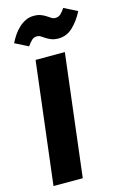

<svg xmlns="http://www.w3.org/2000/svg" viewBox="-138 -990 684 1052"><g transform="rotate(-15 204.0 -464.5)"><path d="M29 0 113 -693H279L195 0ZM266 -774Q242 -774 225.5 -780.5Q209 -787 197 -795Q185 -803 175 -809.5Q165 -816 153 -816Q136 -816 124.5 -805.5Q113 -795 98 -774L23 -812Q35 -836 49.5 -857Q64 -878 82 -894Q100 -910 120.5 -919.5Q141 -929 165 -929Q189 -929 205.5 -922.5Q222 -916 234 -908Q246 -900 256 -893.5Q266 -887 278 -887Q295 -887 307 -897.5Q319 -908 333 -929L408 -891Q384 -843 348.5 -808.5Q313 -774 266 -774Z"/></g></svg>

Font: Qjlgwqiwhsfqbnnlvksmvfsycuq
Style: Regular
Weight: 700
Italic angle: -8°
Designer: Carrois Corporate & Edenspiekermann
Foundry: Carrois Corporate GbR & Edenspiekermann AG
Version: Version 2.001